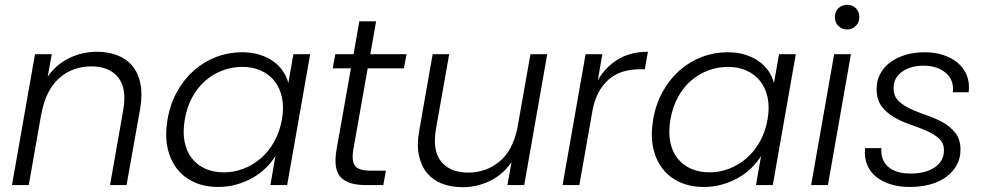

<svg xmlns="http://www.w3.org/2000/svg" viewBox="-20 -772 4113 801"><path d="M494 -312Q510 -403 473 -449Q436 -495 361 -495Q323 -495 289 -483Q255 -471 227.5 -446.5Q200 -422 181 -385Q162 -348 153 -298V-301L100 0H30L126 -546H196L179 -452Q214 -503 268.5 -529.5Q323 -556 385 -556Q431 -556 469 -541.5Q507 -527 531.5 -498Q556 -469 565.5 -424.5Q575 -380 565 -320L508 0H439Z M679 -274Q690 -338 719 -390Q748 -442 789.5 -478.5Q831 -515 882.5 -534.5Q934 -554 990 -554Q1031 -554 1064 -543.5Q1097 -533 1121 -515.5Q1145 -498 1160.5 -475Q1176 -452 1183 -426L1204 -546H1274L1178 0H1108L1129 -121Q1113 -95 1089 -71.5Q1065 -48 1034.5 -30.5Q1004 -13 967.5 -2.5Q931 8 890 8Q834 8 790 -12Q746 -32 717.5 -69Q689 -106 678.5 -158Q668 -210 679 -274ZM1156 -273Q1165 -324 1156.5 -364.5Q1148 -405 1125.5 -433.5Q1103 -462 1068.5 -477.5Q1034 -493 992 -493Q949 -493 909.5 -478.5Q870 -464 837.5 -436Q805 -408 782.5 -367Q760 -326 751 -274Q742 -222 750 -181Q758 -140 780.5 -111.5Q803 -83 837 -68Q871 -53 914 -53Q956 -53 995.5 -68Q1035 -83 1068 -111.5Q1101 -140 1124 -181Q1147 -222 1156 -273Z M1444 -487H1368L1379 -546H1455L1479 -683H1549L1525 -546H1676L1665 -487H1514L1454 -148Q1446 -98 1462 -79Q1478 -60 1526 -60H1590L1579 0H1504Q1432 0 1401 -33Q1370 -66 1384 -148Z M2167 0H2097L2114 -96Q2079 -44 2024.5 -17.5Q1970 9 1910 9Q1863 9 1825 -5.5Q1787 -20 1762.5 -49Q1738 -78 1728 -122.5Q1718 -167 1729 -227L1785 -546H1854L1799 -235Q1783 -144 1820.5 -98Q1858 -52 1933 -52Q2007 -52 2062.5 -97Q2118 -142 2138 -235L2193 -546H2263Z M2327 0 2423 -546H2493L2474 -437Q2506 -493 2558.5 -524.5Q2611 -556 2683 -556L2670 -483H2650Q2618 -483 2587.5 -475.5Q2557 -468 2531 -449.5Q2505 -431 2485 -400Q2465 -369 2454 -323L2397 0Z M2705 -274Q2716 -338 2745 -390Q2774 -442 2815.5 -478.5Q2857 -515 2908.5 -534.5Q2960 -554 3016 -554Q3057 -554 3090 -543.5Q3123 -533 3147 -515.5Q3171 -498 3186.5 -475Q3202 -452 3209 -426L3230 -546H3300L3204 0H3134L3155 -121Q3139 -95 3115 -71.5Q3091 -48 3060.5 -30.5Q3030 -13 2993.5 -2.5Q2957 8 2916 8Q2860 8 2816 -12Q2772 -32 2743.5 -69Q2715 -106 2704.5 -158Q2694 -210 2705 -274ZM3182 -273Q3191 -324 3182.5 -364.5Q3174 -405 3151.5 -433.5Q3129 -462 3094.5 -477.5Q3060 -493 3018 -493Q2975 -493 2935.5 -478.5Q2896 -464 2863.5 -436Q2831 -408 2808.5 -367Q2786 -326 2777 -274Q2768 -222 2776 -181Q2784 -140 2806.5 -111.5Q2829 -83 2863 -68Q2897 -53 2940 -53Q2982 -53 3021.5 -68Q3061 -83 3094 -111.5Q3127 -140 3150 -181Q3173 -222 3182 -273Z M3460 -546H3530L3434 0H3364ZM3514 -649Q3493 -649 3478 -663.5Q3463 -678 3463 -701Q3463 -724 3478 -738Q3493 -752 3514 -752Q3535 -752 3550 -738Q3565 -724 3565 -701Q3565 -678 3550 -663.5Q3535 -649 3514 -649Z M3987 -147Q3987 -111 3971 -82.5Q3955 -54 3927 -33.5Q3899 -13 3860 -2.5Q3821 8 3775 8Q3732 8 3696 -3Q3660 -14 3635 -34.5Q3610 -55 3597.5 -85Q3585 -115 3589 -154H3657Q3653 -106 3684.5 -77Q3716 -48 3779 -48Q3842 -48 3880 -74Q3918 -100 3918 -145Q3918 -176 3897 -194.5Q3876 -213 3845 -226.5Q3814 -240 3777.5 -252.5Q3741 -265 3710 -283Q3679 -301 3658 -328.5Q3637 -356 3637 -401Q3637 -435 3652 -463.5Q3667 -492 3694 -512Q3721 -532 3757.5 -543Q3794 -554 3838 -554Q3881 -554 3916.5 -542Q3952 -530 3977 -508.5Q4002 -487 4014 -456Q4026 -425 4021 -387H3955Q3961 -438 3925.5 -468Q3890 -498 3833 -498Q3779 -498 3743.5 -473Q3708 -448 3708 -404Q3708 -371 3728.5 -351Q3749 -331 3780 -317Q3811 -303 3847.5 -290.5Q3884 -278 3915 -260.5Q3946 -243 3966.5 -216.5Q3987 -190 3987 -147Z"/></svg>

Font: SVN-Poppins Light
Style: Italic
Weight: 300
Italic angle: -10°
Designer: Ninad Kale (Devanagari), Jonny Pinhorn (Latin)
Foundry: Indian Type Foundry
Version: Version 3.002 2017; ttfautohint (v1.8.3)